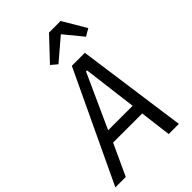

<svg xmlns="http://www.w3.org/2000/svg" viewBox="-279 -1042 1148 1148"><g transform="rotate(-45 295.5 -467.5)"><path d="M442 0 417 -199H171L79 0H-9L321 -698H431L528 0ZM366 -614H357L202 -272H409ZM463 -935 550 -788 504 -761 408 -878 271 -761 232 -794 365 -935Z"/></g></svg>

Font: IBM Plex Mono
Style: Italic
Weight: 400
Italic angle: -9°
Monospace: yes
Designer: Mike Abbink, Paul van der Laan, Pieter van Rosmalen
Foundry: Bold Monday
Version: Version 2.3